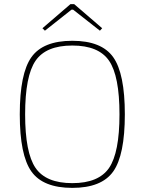

<svg xmlns="http://www.w3.org/2000/svg" viewBox="-20 -900 702 932"><path d="M476 -763 465 -751 335 -853H327L198 -751L186 -763L322 -880H340ZM132.5 -622.5Q189 -702 331 -702Q473 -702 529.5 -622.5Q586 -543 586 -345Q586 -147 529.5 -67.5Q473 12 331 12Q189 12 132.5 -67.5Q76 -147 76 -345Q76 -543 132.5 -622.5ZM509.5 -605Q459 -679 331 -679Q203 -679 152.5 -605Q102 -531 102 -345Q102 -159 152.5 -85Q203 -11 331 -11Q459 -11 509.5 -85Q560 -159 560 -345Q560 -531 509.5 -605Z"/></svg>

Font: Exo 2.0 Thin
Style: Regular
Weight: 250
Designer: Natanael Gama
Version: Version 1.001;PS 001.001;hotconv 1.0.70;makeotf.lib2.5.58329